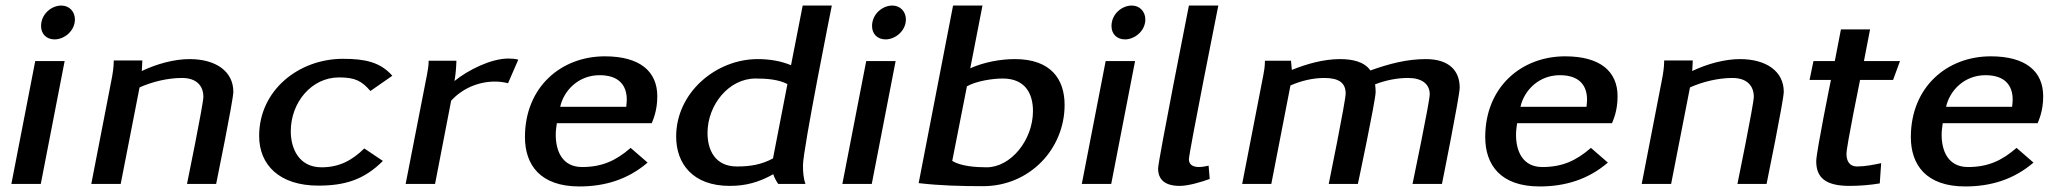

<svg xmlns="http://www.w3.org/2000/svg" viewBox="-20 -663 7433 692"><path d="M21 0H127L213 -443H107ZM128 -569C128 -541 147 -521 177 -521C211 -521 250 -551 250 -593C250 -621 230 -643 201 -643C166 -643 128 -613 128 -569Z M309 0H415L483 -348C530 -369 586 -382 636 -382C689 -382 713 -353 713 -314C713 -288 654 0 654 0H759C759 0 821 -303 821 -332C821 -406 758 -450 663 -450C607 -450 543 -432 491 -407C491 -415 493 -431 493 -445H390C390 -420 386 -397 382 -376Z M914 -173C914 -68 988 6 1127 6C1223 6 1292 -15 1360 -83L1293 -128C1249 -85 1203 -60 1139 -60C1057 -60 1028 -128 1028 -190C1028 -293 1102 -384 1202 -384C1260 -384 1284 -371 1315 -335L1394 -390C1350 -440 1294 -451 1216 -451C1057 -451 914 -338 914 -173Z M1442 0H1548L1606 -300C1646 -344 1704 -369 1764 -369C1780 -369 1796 -367 1811 -363L1848 -448C1838 -451 1824 -452 1812 -452C1749 -452 1666 -410 1618 -371C1622 -393 1624 -415 1625 -444H1525C1525 -427 1522 -411 1519 -394Z M1872 -169C1872 -69 1927 9 2068 9C2160 9 2243 -16 2314 -77L2253 -130C2200 -84 2150 -61 2078 -61C2005 -61 1983 -121 1983 -177C1983 -192 1985 -206 1987 -219H2329C2333 -230 2349 -262 2349 -316C2349 -406 2286 -460 2160 -460C2002 -460 1872 -349 1872 -169ZM1999 -278C2012 -337 2065 -392 2141 -392C2212 -392 2239 -354 2239 -304C2239 -296 2238 -287 2237 -278Z M2417 -171C2417 -73 2477 7 2610 7C2668 7 2715 -6 2767 -35C2771 -23 2777 -11 2785 0H2883C2876 -19 2874 -43 2874 -67C2874 -125 2978 -643 2978 -643H2873L2831 -428C2795 -443 2754 -450 2711 -450C2560 -450 2417 -329 2417 -171ZM2530 -184C2530 -284 2606 -380 2703 -380C2743 -380 2785 -377 2818 -360L2766 -92C2723 -69 2683 -63 2636 -63C2556 -63 2530 -124 2530 -184Z M3016 0H3122L3208 -443H3102ZM3123 -569C3123 -541 3142 -521 3172 -521C3206 -521 3245 -551 3245 -593C3245 -621 3225 -643 3196 -643C3161 -643 3123 -613 3123 -569Z M3291 -3C3367 6 3445 8 3523 8C3691 8 3817 -126 3817 -285C3817 -377 3768 -450 3638 -450C3585 -450 3527 -439 3477 -417L3521 -643H3415ZM3412 -83 3465 -352C3499 -371 3557 -380 3594 -380C3677 -380 3703 -323 3703 -263C3703 -158 3623 -60 3536 -60C3496 -60 3443 -64 3412 -83Z M3879 0H3985L4071 -443H3965ZM3986 -569C3986 -541 4005 -521 4035 -521C4069 -521 4108 -551 4108 -593C4108 -621 4088 -643 4059 -643C4024 -643 3986 -613 3986 -569Z M4154 -56C4154 -17 4177 7 4232 7C4263 7 4310 -7 4340 -18L4336 -66C4336 -66 4316 -61 4302 -61C4280 -61 4265 -69 4265 -89C4265 -112 4371 -643 4371 -643H4265C4265 -643 4154 -83 4154 -56Z M4457 0H4562L4631 -355C4670 -372 4712 -382 4753 -382C4806 -382 4830 -364 4830 -326C4830 -299 4769 0 4769 0H4874C4874 0 4938 -301 4938 -331C4938 -347 4936 -359 4936 -359C4975 -374 5015 -382 5055 -382C5105 -382 5133 -360 5133 -323C5133 -297 5071 0 5071 0H5177C5177 0 5241 -317 5241 -347C5241 -408 5203 -450 5119 -450C5050 -450 4986 -433 4919 -409C4897 -441 4854 -450 4809 -450C4752 -450 4690 -433 4636 -411L4633 -444H4539C4539 -422 4536 -407 4533 -391Z M5333 -169C5333 -69 5388 9 5529 9C5621 9 5704 -16 5775 -77L5714 -130C5661 -84 5611 -61 5539 -61C5466 -61 5444 -121 5444 -177C5444 -192 5446 -206 5448 -219H5790C5794 -230 5810 -262 5810 -316C5810 -406 5747 -460 5621 -460C5463 -460 5333 -349 5333 -169ZM5460 -278C5473 -337 5526 -392 5602 -392C5673 -392 5700 -354 5700 -304C5700 -296 5699 -287 5698 -278Z M5897 0H6003L6071 -348C6118 -369 6174 -382 6224 -382C6277 -382 6301 -353 6301 -314C6301 -288 6242 0 6242 0H6347C6347 0 6409 -303 6409 -332C6409 -406 6346 -450 6251 -450C6195 -450 6131 -432 6079 -407C6079 -415 6081 -431 6081 -445H5978C5978 -420 5974 -397 5970 -376Z M6502 -375H6579C6579 -375 6526 -115 6526 -82C6526 -24 6558 7 6646 7C6681 7 6720 4 6755 -2L6760 -75C6733 -69 6701 -63 6674 -63C6643 -63 6635 -86 6635 -109C6635 -136 6684 -375 6684 -375H6803L6828 -443H6698L6720 -557H6615L6593 -443H6516Z M6867 -169C6867 -69 6922 9 7063 9C7155 9 7238 -16 7309 -77L7248 -130C7195 -84 7145 -61 7073 -61C7000 -61 6978 -121 6978 -177C6978 -192 6980 -206 6982 -219H7324C7328 -230 7344 -262 7344 -316C7344 -406 7281 -460 7155 -460C6997 -460 6867 -349 6867 -169ZM6994 -278C7007 -337 7060 -392 7136 -392C7207 -392 7234 -354 7234 -304C7234 -296 7233 -287 7232 -278Z"/></svg>

Font: KpSans
Style: BoldItalic
Weight: 700
Italic angle: -11°
Version: Version 0.66